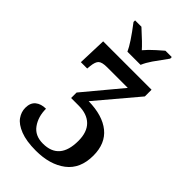

<svg xmlns="http://www.w3.org/2000/svg" viewBox="-280 -1017 1114 1114"><g transform="rotate(45 276.5 -460.0)"><path d="M127 -918V-931H179Q252 -865 277 -836Q300 -864 335 -895Q370 -926 376 -931H428V-918Q388 -864 366 -832Q344 -800 332 -771H224Q203 -819 127 -918ZM35 -122Q35 -163 59.5 -183Q84 -203 124 -203Q124 -138 156.5 -92.5Q189 -47 254 -47Q389 -47 389 -204Q389 -276 351.5 -313Q314 -350 244 -350H183V-395L374 -624H204Q164 -624 149 -611Q134 -598 130 -558L128 -537H76L82 -714H479V-659L268 -409Q384 -407 447.5 -355.5Q511 -304 511 -205Q511 -97 440 -43Q369 11 254 11Q176 11 126.5 -8.5Q77 -28 56 -58Q35 -88 35 -122Z"/></g></svg>

Font: Noto Serif NarrowSemiBold
Style: Regular
Weight: 600
Width: 4
Designer: Monotype Design Team
Foundry: Monotype Imaging Inc.
Version: Version 1.001